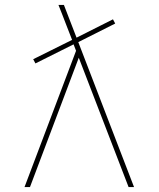

<svg xmlns="http://www.w3.org/2000/svg" viewBox="-20 -755 640 775"><path d="M79 0 287 -550 277 -576 123 -499 114 -516 271 -594 248 -653Q240 -674 232 -694.5Q224 -715 216 -735H238L289 -603L436 -677L445 -660L296 -585L521 0H499L298 -522L101 0Z"/></svg>

Font: Iosevka Thin Extended
Style: Regular
Weight: 100
Width: 7
Monospace: yes
Designer: Belleve Invis
Foundry: Belleve Invis
Version: Version 32.5.0; ttfautohint (v1.8.4)